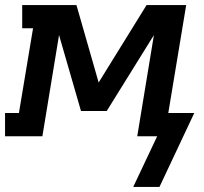

<svg xmlns="http://www.w3.org/2000/svg" viewBox="-37 -540 807 761"><path d="M491 201 586 0H507L573 -401L386 -100H284L197 -401L131 0H-17V-92H38L94 -428H51V-520H266L354 -213L544 -520H701L630 -92H733L595 201Z"/></svg>

Font: Iosevka Etoile Semibold
Style: Italic
Weight: 600
Italic angle: -9°
Designer: Belleve Invis
Foundry: Belleve Invis
Version: Version 22.1.2; ttfautohint (v1.8.4)